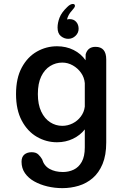

<svg xmlns="http://www.w3.org/2000/svg" viewBox="-20 -726 659 994"><path d="M303 248Q263 248 225.2 239Q187.5 230 157.2 213Q127 196 109.2 170.5Q91.5 145 91.5 111.5Q91.5 86.5 106 74.2Q120.5 62 144 62Q166.5 62 178.5 73.8Q190.5 85.5 198 98.5Q208 132.5 236.8 148.5Q265.5 164.5 306 164.5Q336 164.5 361.8 152.2Q387.5 140 403.2 112Q419 84 419 37V-56Q395 -25.5 357.5 -7.5Q320 10.5 275 10.5Q219.5 10.5 171 -17.5Q122.5 -45.5 92.8 -101.2Q63 -157 63 -239Q63 -321.5 92.8 -376.5Q122.5 -431.5 171 -459Q219.5 -486.5 275 -486.5Q322.5 -486.5 361 -467.2Q399.5 -448 423 -414L423.5 -445Q434.5 -483.5 474.5 -483.5Q530 -483.5 530 -418V11.5Q530 77.5 511 123Q492 168.5 460 196Q428 223.5 387.2 235.8Q346.5 248 303 248ZM302.5 -74.5Q330.5 -74.5 356 -87.2Q381.5 -100 398.5 -122.8Q415.5 -145.5 419 -174V-295.5Q416.5 -325 399.5 -349Q382.5 -373 356.8 -387.5Q331 -402 302.5 -402Q268.5 -402 239.8 -384.2Q211 -366.5 193.5 -330.5Q176 -294.5 176 -239Q176 -185 193.5 -148.2Q211 -111.5 239.8 -93Q268.5 -74.5 302.5 -74.5ZM333 -525Q312.5 -525 295.2 -539Q278 -553 278 -583.5Q278 -607.5 288.2 -634.5Q298.5 -661.5 328.5 -690Q337 -698.5 344.2 -702Q351.5 -705.5 357 -705.5Q368 -705.5 368 -695.5Q368 -691 363.5 -684.8Q359 -678.5 350.5 -669Q342.5 -660.5 336 -648.8Q329.5 -637 327 -625Q328.5 -626 332.5 -626.5Q336.5 -627 340.5 -627Q362 -627 374.5 -612.8Q387 -598.5 387 -577Q387 -556 371 -540.5Q355 -525 333 -525Z"/></svg>

Font: Sono Monospace Medium
Style: Regular
Weight: 500
Designer: Tyler Finck
Foundry: Tyler Finck
Version: Version 2.112